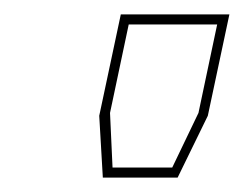

<svg xmlns="http://www.w3.org/2000/svg" viewBox="-20 -720 339 267"><path d="M123 -473 118 -559 148 -700H299L269 -559L227 -473ZM136.5 -487H219.5L256 -563L282 -686H159L133 -563Z"/></svg>

Font: Tourney Thin
Style: Italic
Weight: 100
Italic angle: -12°
Designer: Tyler Finck
Foundry: Etcetera Type Co
Version: Version 1.015